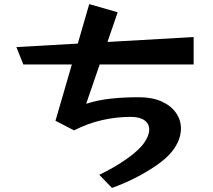

<svg xmlns="http://www.w3.org/2000/svg" viewBox="-20 -843 1040 938"><path d="M465 11Q538 -24 598 -66Q658 -108 684 -145Q709 -180 709 -210Q709 -239 685.5 -255.5Q662 -272 618 -272Q548 -272 478 -256Q408 -240 342 -206L251 -253L331 -528H94L60 -613L360 -630L416 -823L555 -783L505 -638L926 -662V-528H467L401 -336Q457 -354 520 -361Q583 -368 659 -368Q723 -368 769 -347.5Q815 -327 839.5 -292Q864 -257 864 -215Q864 -187 853 -158.5Q842 -130 819 -101Q791 -67 742 -33.5Q693 0 636 28.5Q579 57 527 75Z"/></svg>

Font: RocknRoll One
Style: Regular
Weight: 400
Designer: Fontworks Inc.
Foundry: Fontworks Inc.
Version: Version 1.100